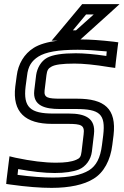

<svg xmlns="http://www.w3.org/2000/svg" viewBox="-20 -875 599 930"><path d="M347 -347C463 -347 492 -323 480 -220L474 -173C466 -109 446 -72 411 -50C373 -27 317 -15 236 -15C189 -15 132 -19 65 -28L68 -56C134 -44 194 -37 245 -37C293 -37 334 -43 362 -54C396 -68 420 -102 425 -140L435 -224C445 -305 389 -325 314 -325H238C127 -325 92 -355 104 -456L111 -508C116 -554 133 -580 166 -601C201 -623 261 -634 356 -634C397 -634 443 -631 497 -626L495 -604C434 -613 385 -617 347 -617C283 -617 235 -610 208 -595C179 -579 160 -546 155 -511L146 -437C137 -361 201 -347 269 -347H347ZM499 -855H390H378L369 -844L263 -717L230 -678H259C210 -672 170 -660 143 -643C97 -614 68 -565 61 -508L54 -456C39 -331 103 -275 232 -275H308C374 -275 391 -269 385 -224L375 -140C372 -115 366 -108 349 -101C326 -91 295 -87 251 -87C195 -87 131 -95 55 -111L26 -118L22 -87L12 -6L10 16L31 19C109 30 176 35 230 35C316 35 387 20 433 -9C483 -39 515 -99 524 -173L530 -220C545 -349 486 -397 353 -397H275C212 -397 192 -401 196 -437L205 -511C208 -535 214 -544 229 -552C246 -562 281 -567 341 -567C382 -567 437 -562 509 -550L538 -546L541 -575L550 -648L553 -670L531 -673C470 -680 416 -684 370 -684L371 -685L512 -812L559 -855H499ZM434 -805 348 -728H333L397 -805H434Z"/></svg>

Font: Gamestation Display Outline
Style: Italic
Weight: 400
Designer: Jonas Hecksher
Foundry: Jonas Hecksher, Playtypeª, e-types AS
Version: Version 1.003